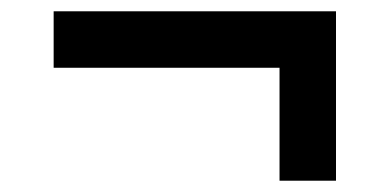

<svg xmlns="http://www.w3.org/2000/svg" viewBox="-20 -520 690 340"><path d="M75 -400V-500H575V-200H475V-400Z"/></svg>

Font: Monoikos Medium
Style: Regular
Weight: 500
Designer: Brian Krent
Version: Version 0.088